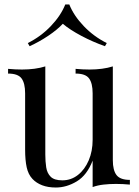

<svg xmlns="http://www.w3.org/2000/svg" viewBox="-20 -822 621 856"><path d="M483 -526V-108Q483 -63 499.5 -41.5Q516 -20 559 -20V1Q528 -2 497 -2Q468 -2 441.5 1Q415 4 393 12V-106Q368 -41 322.5 -13.5Q277 14 229 14Q194 14 168 4Q142 -6 125 -24Q106 -44 99 -76Q92 -108 92 -155V-406Q92 -451 76 -472.5Q60 -494 16 -494V-515Q48 -512 78 -512Q107 -512 133.5 -515.5Q160 -519 182 -526V-133Q182 -102 186 -76Q190 -50 206 -34Q222 -18 258 -18Q297 -18 327.5 -42Q358 -66 375.5 -107Q393 -148 393 -199V-406Q393 -451 377 -472.5Q361 -494 317 -494V-515Q349 -512 379 -512Q408 -512 434.5 -515.5Q461 -519 483 -526ZM289 -802Q309 -752 353.5 -705.5Q398 -659 456 -630L448 -616Q394 -635 343 -662Q292 -689 260 -716Q235 -689 194.5 -662Q154 -635 112 -616L104 -630Q162 -659 206.5 -705.5Q251 -752 271 -802Z"/></svg>

Font: Playfair Display
Style: Regular
Weight: 400
Designer: Claus Eggers Sørensen
Foundry: Claus Eggers Sørensen
Version: Version 1.203